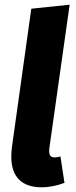

<svg xmlns="http://www.w3.org/2000/svg" viewBox="-20 -779 323 816"><path d="M237 -114C228 -111 219 -110 212 -110C194 -110 186 -120 190 -151L276 -759L113 -742L31 -156C29 -140 28 -126 28 -113C28 -23 77 17 157 17C192 17 226 9 254 -2Z"/></svg>

Font: Fira Sans OT
Style: Bold Italic
Weight: 700
Italic angle: -8°
Designer: Carrois Corporate & Edenspiekermann
Foundry: Carrois Corporate GbR & Edenspiekermann AG
Version: Version 2.001